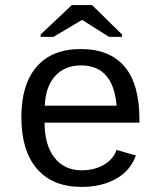

<svg xmlns="http://www.w3.org/2000/svg" viewBox="-20 -733 640 763"><path d="M157.2 -245.6Q157.2 -156.7 196.5 -106.4Q235.8 -56.2 304.2 -56.2Q354.5 -56.2 392.3 -77.9Q430.2 -99.6 442.9 -137.2L520 -115.2Q498.5 -54.7 441.2 -22.5Q383.8 9.8 304.2 9.8Q189 9.8 127 -62Q64.9 -133.8 64.9 -267.6Q64.9 -397.9 125.7 -468Q186.5 -538.1 301.3 -538.1Q416 -538.1 475.1 -468.3Q534.2 -398.4 534.2 -257.3V-245.6ZM302.2 -473.1Q236.8 -473.1 198.7 -430.4Q160.6 -387.7 158.2 -313H443.4Q429.7 -473.1 302.2 -473.1ZM464.8 -596.2V-586.4H413.6L306.6 -653.8H305.7L192.4 -586.4H141.6V-596.2L265.6 -712.9H345.7Z"/></svg>

Font: Courier New
Style: Regular
Weight: 400
Designer: Steve Matteson
Foundry: Ascender Corporation
Version: Version 2.00.3